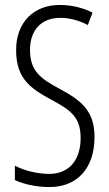

<svg xmlns="http://www.w3.org/2000/svg" viewBox="-20 -744 441 774"><path d="M361 -191C361 -294 312 -337 220 -386C144 -427 101 -457 101 -543C101 -621 145 -672 223 -672C255 -672 295 -664 334 -643L353 -693C321 -710 273 -724 222 -724C118 -725 44 -655 45 -541C45 -427 104 -387 185 -343C270 -298 305 -269 305 -187C305 -103 262 -43 178 -43C134 -43 80 -55 40 -76V-18C81 1 132 10 180 10C292 10 361 -67 361 -191Z"/></svg>

Font: Noto Sans Gurmukhi UI ExtraCondensed Light
Style: Regular
Weight: 300
Width: 2
Designer: Jelle Bosma - Monotype Design Team
Foundry: Monotype Imaging Inc.
Version: Version 2.004